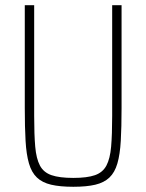

<svg xmlns="http://www.w3.org/2000/svg" viewBox="-20 -708 561 736"><path d="M261 8Q210 8 176 0Q142 -8 121.5 -27.5Q101 -47 91 -81.5Q81 -116 78 -168Q75 -220 75 -294V-688H111V-264Q111 -192 115 -146Q119 -100 133 -73.5Q147 -47 177.5 -36.5Q208 -26 261 -26Q314 -26 344 -36.5Q374 -47 388 -73.5Q402 -100 406 -146Q410 -192 410 -264V-688H446V-294Q446 -220 443 -168Q440 -116 430 -81.5Q420 -47 399.5 -27.5Q379 -8 345.5 0Q312 8 261 8Z"/></svg>

Font: Saira Thin Condensed
Style: Regular
Weight: 100
Width: 3
Version: Version 1.101